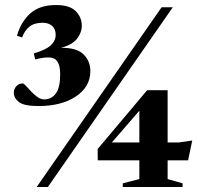

<svg xmlns="http://www.w3.org/2000/svg" viewBox="-20 -744 812 764"><path d="M126 0 623 -715H667.5L170.5 0ZM133 -322Q75.5 -322 55.2 -338Q35 -354 35 -375Q35 -390 45 -401Q55 -412 70 -412Q74.5 -412 83.2 -402.5Q92 -393 103.8 -380.2Q115.5 -367.5 129 -358Q142.5 -348.5 156 -348.5Q184.5 -348.5 202 -371.8Q219.5 -395 219.5 -448Q219.5 -490 202.5 -506Q185.5 -522 135 -511L120 -507.5L114.5 -531.5Q163 -545.5 182.2 -563.8Q201.5 -582 201.5 -605.5Q201.5 -628.5 187.2 -641Q173 -653.5 149.5 -653.5Q116.5 -653.5 97 -637.8Q77.5 -622 68 -595L47.5 -602Q63.5 -657.5 100.8 -690.8Q138 -724 203 -724Q257 -724 281.2 -699.8Q305.5 -675.5 305.5 -641Q305.5 -614.5 286.5 -590Q267.5 -565.5 222 -553.5Q284 -555 311.8 -528.2Q339.5 -501.5 339.5 -461Q339.5 -398.5 282 -360.2Q224.5 -322 133 -322ZM565.5 -385H647V-177H691L745 -185L728.5 -106H647V-31.5L706.5 -14.5V0H468.5V-14.5L534.5 -31.5V-106H369L368.5 -151ZM534.5 -177V-303.5L425 -177Z"/></svg>

Font: Newsreader Display
Style: Bold
Weight: 700
Designer: Hugues Gentile
Foundry: Production Type
Version: Version 1.001